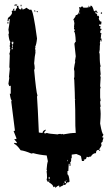

<svg xmlns="http://www.w3.org/2000/svg" viewBox="-20 -730 507 881"><path d="M38.1 -512.2Q40 -532.7 42.5 -536.1H38.1Q38.1 -538.1 33.7 -538.1V-531.7Q33.7 -527.8 38.1 -527.3Q38.1 -522.5 35.6 -518.6V-512.2ZM40 -538.1V-542.5H38.1Q38.1 -538.1 40 -538.1ZM38.1 -503.9V-510.3H33.7V-503.9ZM347.2 -667V-673.3H345.2V-667ZM283.7 111.3 281.7 101.6 277.8 103.5Q277.8 101.6 275.9 101.6V107.4Q277.3 107.4 283.7 111.3ZM291.5 9.8V3.9H289.6V9.8ZM207.5 91.8V82H203.6V91.8ZM207.5 97.7V95.7H203.6V97.7ZM285.6 99.6V97.7H281.7V99.6ZM273.9 115.2V111.3H272V115.2ZM18.6 -622.1H14.2V-628.4H18.6ZM448.2 -667H445.8L441.9 -668.9Q441.9 -673.3 448.2 -673.3ZM151.9 -673.3 147.5 -675.8 149.9 -679.7 153.8 -677.7ZM143.1 -677.7H136.7V-682.1Q143.1 -682.1 143.1 -677.7ZM78.6 -701.2H74.7V-708H78.6ZM57.1 -703.6Q55.2 -703.6 55.2 -705.6Q52.7 -705.6 48.8 -703.6H46.4V-708Q48.8 -708 53.2 -710Q55.2 -710 59.6 -708ZM234.9 130.9H232.9V125Q228 128.9 225.1 128.9Q224.6 118.2 205.6 107.4V101.6L199.7 105.5Q195.3 95.7 193.8 95.7L195.8 85.9Q195.8 67.4 193.8 56.6L195.8 52.7L193.8 48.8Q195.8 20 199.7 9.8L194.3 -16.6Q159.7 -19.5 132.3 -27.3L124 -25.4Q94.2 -38.1 74.7 -40.5Q57.1 -65.9 44.4 -70.3L46.4 -74.7L57.1 -72.8V-77.1L46.4 -89.8V-91.8H55.2V-96.2L42.5 -128.4Q44.4 -128.4 44.4 -130.9L48.8 -128.4Q48.8 -130.9 31.7 -263.7Q31.7 -265.6 33.7 -270Q29.3 -270 24.9 -299.8H29.3V-336.4H27.3L22.9 -334.5L18.6 -345.2Q18.6 -349.1 22.9 -375H21L24.9 -415.5Q22.9 -419.9 22.9 -421.9Q22.9 -434.6 24.9 -475.6Q24.9 -477.1 22.9 -484.4Q24.9 -484.4 27.3 -503.9Q24.9 -503.9 24.9 -505.9Q24.9 -508.3 27.3 -512.2Q24.9 -512.2 24.9 -514.6V-522.9L27.3 -527.3H24.9L27.3 -538.1Q21.5 -544.4 18.6 -574.7Q21 -574.7 21 -576.7Q21 -582 18.6 -593.8Q22.5 -612.8 24.9 -641.1L21 -643.6L18.6 -632.8H14.2L16.6 -647.5Q35.6 -662.1 35.6 -673.3Q33.7 -673.3 33.7 -675.8Q33.7 -682.1 42.5 -682.1L40 -686.5Q40 -690.4 46.4 -690.4V-688.5L44.4 -684.1Q46.4 -684.1 46.4 -679.7H50.8Q50.8 -685.5 59.6 -697.3Q57.1 -697.3 57.1 -699.2Q57.1 -703.6 64 -703.6Q64 -686.5 76.7 -686.5Q78.6 -689.9 78.6 -694.8Q83 -694.8 83 -686.5Q90.3 -686.5 102.5 -694.8Q102.5 -692.4 117.7 -684.1L121.6 -686.5Q132.3 -686.5 149.9 -553.2Q147 -524.9 141.1 -514.6H143.1Q143.1 -512.2 141.1 -507.8L143.1 -495.1L141.1 -490.7H143.1Q139.2 -474.1 136.7 -439.5Q139.2 -427.7 139.2 -415.5Q139.2 -413.6 136.7 -409.2Q146 -307.1 151.9 -291.5L149.9 -287.1V-285.2Q153.3 -240.7 158.2 -122.1Q166.5 -120.1 175.3 -120.1Q175.3 -129.9 188.5 -134.8H190.4V-132.8Q182.1 -123.5 182.1 -120.1L186 -117.7Q190.9 -117.7 194.8 -120.1Q202.6 -116.2 244.6 -113.3Q248 -115.7 257.3 -115.7L261.7 -113.3Q261.7 -115.7 266.1 -115.7L270 -113.3Q304.2 -120.1 327.6 -120.1Q325.7 -141.6 325.7 -152.3Q325.7 -239.7 323.7 -272Q325.7 -272 325.7 -274.4H323.7Q323.7 -298.8 321.3 -349.6Q321.3 -366.2 319.3 -370.6Q321.3 -374.5 321.3 -378.9V-402.8L319.3 -413.6Q322.3 -436.5 325.7 -447.8H323.7Q323.7 -450.7 327.6 -471.7L321.3 -529.3Q324.7 -538.1 327.6 -538.1Q325.7 -585.4 319.3 -585.4L323.7 -591.8L319.3 -598.1Q319.3 -601.6 321.3 -604.5H319.3L321.3 -624L319.3 -632.8Q321.3 -632.8 321.3 -634.8Q316.9 -634.8 316.9 -641.1Q327.6 -653.8 327.6 -660.6Q342.3 -660.6 345.2 -688.5Q342.8 -692.4 342.8 -697.3H345.2L349.1 -694.8Q349.1 -698.2 357.9 -701.2Q361.3 -694.8 364.3 -694.8H377.4L388.2 -697.3L385.7 -701.2V-703.6Q390.1 -703.6 390.1 -697.3H394.5V-703.6H398.9Q404.3 -703.6 411.6 -677.7L420.4 -682.1Q423.3 -682.1 428.7 -671.4H422.4V-675.8H418V-668.9Q426.8 -668.9 426.8 -656.2H428.7L433.1 -658.2Q433.1 -653.8 435.1 -649.9L433.1 -645.5Q436.5 -630.4 445.8 -630.4Q445.8 -626 443.8 -622.1H445.8L443.8 -617.7H435.1V-611.3Q437.5 -611.3 441.9 -608.9Q441.9 -606.9 439.5 -602.5Q441.9 -598.1 441.9 -596.2L445.8 -598.1V-593.8Q440.9 -593.8 439.5 -581.1Q442.4 -576.7 445.8 -576.7Q445.8 -570.8 441.9 -570.3Q441.9 -568.4 443.8 -568.4L441.9 -553.2H445.8V-540H441.9V-546.9H439.5Q439.5 -534.2 437.5 -531.7H439.5Q437.5 -521 437.5 -501.5L435.1 -488.8Q437.5 -485.4 437.5 -478Q437.5 -435.5 441.9 -426.3L439.5 -421.9Q439.5 -411.1 441.9 -389.6Q439.5 -382.3 439.5 -381.3L441.9 -377L439.5 -336.4Q439.5 -331.5 441.9 -328.1Q439.5 -324.2 439.5 -319.3V-282.7L441.9 -267.6Q439.5 -267.6 439.5 -261.2Q439.5 -253.4 441.9 -242.2L439.5 -237.8Q441.9 -219.2 441.9 -207.5Q441.9 -192.4 439.5 -163.1Q448.2 -113.3 454.6 -113.3Q454.6 -108.9 448.2 -100.6Q450.2 -100.6 454.6 -98.6Q454.6 -94.2 450.2 -83.5H452.6Q447.3 -74.7 443.8 -74.7L445.8 -64Q445.8 -60.1 435.1 -44.9V-42.5H439.5V-38.1Q433.6 -38.1 433.1 -42.5Q420.4 -42.5 420.4 -27.3Q404.8 -27.3 396.5 -10.3Q394.5 -10.3 394.5 -12.7L385.7 -8.3Q382.3 -10.3 377.4 -10.3Q377.4 2.4 364.3 2.4Q364.3 4.9 366.7 4.9Q366.7 8.3 362.3 8.8H356L351.6 -12.7Q351.6 -15.6 330.1 -23.4L309.1 -20.5V-5.9Q309.1 -2 305.2 -2Q307.1 2 307.1 3.9Q305.2 15.6 301.3 15.6L303.2 19.5V31.2H299.3V21.5H295.4Q293.5 44.4 293.5 54.7H289.6V70.3Q296.4 70.8 299.3 103.5Q295.4 104 295.4 107.4L291.5 105.5H289.6Q289.6 111.3 283.7 111.3Q279.8 116.2 279.8 119.1Q275.9 119.1 272 117.2Q272 121.1 256.3 127V128.9H252.4Q252.4 121.1 250.5 121.1Q242.7 123.5 234.9 130.9Z"/></svg>

Font: Mister Brush
Style: Regular
Weight: 400
Designer: GGBotNet
Foundry: GGBotNet
Version: 1.00